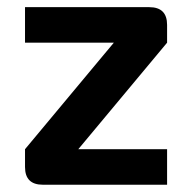

<svg xmlns="http://www.w3.org/2000/svg" viewBox="-20 -508 528 528"><path d="M48.8 -488.3H390.6Q439.5 -488.3 439.5 -439.5V-390.6L195.3 -97.7H439.5V0H97.7Q48.8 0 48.8 -48.8V-97.7L293 -390.6H48.8Z"/></svg>

Font: BabelStone Runic Beagnoth
Style: Regular
Weight: 400
Designer: Andrew West
Foundry: BabelStone
Version: Version 7.004;November 9, 2023